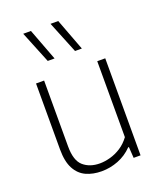

<svg xmlns="http://www.w3.org/2000/svg" viewBox="-149 -902 842 1005"><g transform="rotate(-20 272.0 -399.5)"><path d="M243 9Q194.5 9 156.8 -8.2Q119 -25.5 97.5 -65.5Q76 -105.5 76 -172.5V-540.5H121V-173Q121 -94.5 156.5 -63.8Q192 -33 248 -33Q275.5 -33 306.2 -41.5Q337 -50 365.8 -68.5Q394.5 -87 417 -117.5V-540.5H461.5V0H423L419 -61.5H415Q380.5 -26 335.5 -8.5Q290.5 9 243 9ZM326 -630.5 254 -808H297L364 -630.5ZM174 -630.5 102 -808H145L212 -630.5Z"/></g></svg>

Font: Encode Sans Condensed Thin ExtraLight
Style: Regular
Weight: 250
Version: Version 3.002